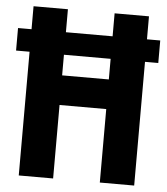

<svg xmlns="http://www.w3.org/2000/svg" viewBox="-52 -760 703 807"><g transform="rotate(5 300.0 -357.0)"><path d="M0 -522V-617H600V-522ZM57 0V-714H202V-435H399V-714H544V0H399V-310H202V0Z"/></g></svg>

Font: Noto Sans Mono
Style: Bold
Weight: 700
Designer: Monotype Design Team
Foundry: Monotype Imaging Inc.
Version: Version 2.014